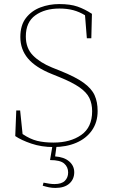

<svg xmlns="http://www.w3.org/2000/svg" viewBox="-20 -710 555 944"><path d="M243 13Q184 13 134 -4Q84 -21 55 -41L60 -167H79L91 -51Q128 -26 162.5 -17.5Q197 -9 243 -9Q326 -9 379.5 -46.5Q433 -84 433 -163Q433 -200 419.5 -228Q406 -256 371 -280.5Q336 -305 272 -331L235 -346Q155 -378 117.5 -422.5Q80 -467 80 -528Q80 -586 107.5 -621.5Q135 -657 178.5 -673.5Q222 -690 271 -690Q326 -690 361.5 -677.5Q397 -665 432 -642L429 -522H407L398 -635Q370 -652 340 -660Q310 -668 272 -668Q200 -668 153.5 -634.5Q107 -601 107 -531Q107 -473 142 -437.5Q177 -402 236 -378L276 -362Q351 -332 390.5 -303.5Q430 -275 445 -242Q460 -209 460 -164Q460 -109 432 -69Q404 -29 355 -8Q306 13 243 13ZM226 77 239 0H259L251 59Q295 62 320 83.5Q345 105 345 137Q345 171 321 192.5Q297 214 252 214Q236 214 221 211Q206 208 190 203L194 188Q209 191 222.5 193Q236 195 248 195Q283 195 299 179Q315 163 315 138Q315 111 295.5 94Q276 77 226 77Z"/></svg>

Font: Source Serif Pro ExtraLight
Style: Regular
Weight: 200
Designer: Frank Grießhammer
Foundry: Adobe Systems Incorporated
Version: Version 3.001;hotconv 1.0.111;makeotfexe 2.5.65597